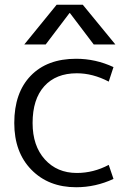

<svg xmlns="http://www.w3.org/2000/svg" viewBox="-20 -777 562 807"><path d="M172 -590H82L218 -757H328L465 -590H374L274 -722H272ZM303 -469Q215 -469 166 -414.5Q117 -360 117 -260Q117 -164 168.5 -107Q220 -50 303 -50Q373 -50 437 -84L457 -25Q382 10 300 10Q184 10 112 -63.5Q40 -137 40 -260Q40 -387 109 -458.5Q178 -530 300 -530Q382 -530 457 -495L437 -434Q370 -469 303 -469Z"/></svg>

Font: Mplus 1p
Style: Regular
Weight: 400
Version: Version 1.061